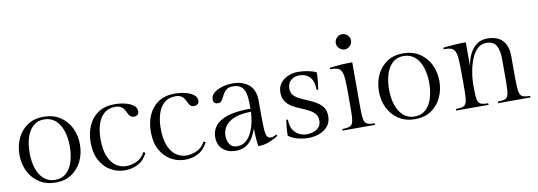

<svg xmlns="http://www.w3.org/2000/svg" viewBox="-56 -1052 3961 1414"><g transform="rotate(-10 1925.0 -345.0)"><path d="M262 -483Q334 -483 385.5 -449.5Q437 -416 464.5 -360Q492 -304 492 -236Q492 -169 465.5 -113Q439 -57 389 -23.5Q339 10 268 10Q198 10 146.5 -23.5Q95 -57 67.5 -113Q40 -169 40 -236Q40 -304 66 -360Q92 -416 142 -449.5Q192 -483 262 -483ZM268 -10Q319 -10 352 -40.5Q385 -71 400.5 -122.5Q416 -174 416 -236Q416 -299 399 -350.5Q382 -402 348 -432.5Q314 -463 263 -463Q213 -463 180 -432.5Q147 -402 131.5 -350.5Q116 -299 116 -236Q116 -174 133 -122.5Q150 -71 184 -40.5Q218 -10 268 -10Z M942 -99 957 -91Q929 -36 884 -13Q839 10 786 10Q731 10 682 -17.5Q633 -45 602.5 -100Q572 -155 572 -236Q572 -304 596.5 -360Q621 -416 670 -449.5Q719 -483 793 -483Q834 -483 871.5 -474Q909 -465 933 -447Q957 -429 957 -402Q957 -386 947 -377Q937 -368 920 -368Q902 -368 892.5 -377.5Q883 -387 876.5 -401.5Q870 -416 861.5 -430Q853 -444 837.5 -453.5Q822 -463 794 -463Q744 -463 711.5 -434.5Q679 -406 663.5 -357Q648 -308 648 -248Q648 -167 669.5 -116.5Q691 -66 726 -42.5Q761 -19 801 -19Q842 -19 881 -37.5Q920 -56 942 -99Z M1392 -99 1407 -91Q1379 -36 1334 -13Q1289 10 1236 10Q1181 10 1132 -17.5Q1083 -45 1052.5 -100Q1022 -155 1022 -236Q1022 -304 1046.5 -360Q1071 -416 1120 -449.5Q1169 -483 1243 -483Q1284 -483 1321.5 -474Q1359 -465 1383 -447Q1407 -429 1407 -402Q1407 -386 1397 -377Q1387 -368 1370 -368Q1352 -368 1342.5 -377.5Q1333 -387 1326.5 -401.5Q1320 -416 1311.5 -430Q1303 -444 1287.5 -453.5Q1272 -463 1244 -463Q1194 -463 1161.5 -434.5Q1129 -406 1113.5 -357Q1098 -308 1098 -248Q1098 -167 1119.5 -116.5Q1141 -66 1176 -42.5Q1211 -19 1251 -19Q1292 -19 1331 -37.5Q1370 -56 1392 -99Z M1844 -323V-222Q1844 -151 1846.5 -112Q1849 -73 1858 -57.5Q1867 -42 1885 -42Q1898 -42 1909 -46.5Q1920 -51 1930 -56L1935 -46Q1935 -46 1915 -33.5Q1895 -21 1860.5 -8Q1826 5 1784 5Q1780 -14 1777 -51Q1774 -88 1774 -129Q1763 -96 1744.5 -64Q1726 -32 1695 -11Q1664 10 1615 10Q1556 10 1519 -23Q1482 -56 1482 -115Q1482 -163 1511 -199.5Q1540 -236 1604 -256.5Q1668 -277 1774 -277V-313Q1774 -356 1766.5 -389.5Q1759 -423 1737.5 -442Q1716 -461 1675 -461Q1647 -461 1631 -450.5Q1615 -440 1605.5 -425Q1596 -410 1589 -394.5Q1582 -379 1572.5 -368.5Q1563 -358 1546 -358Q1512 -358 1512 -392Q1512 -421 1536 -441Q1560 -461 1598.5 -472Q1637 -483 1679 -483Q1750 -483 1797 -444.5Q1844 -406 1844 -323ZM1631 -21Q1670 -21 1697 -44Q1724 -67 1740.5 -103Q1757 -139 1765 -179.5Q1773 -220 1774 -254Q1695 -253 1647.5 -233Q1600 -213 1579 -181Q1558 -149 1558 -111Q1558 -74 1576 -47.5Q1594 -21 1631 -21Z M2150 -19Q2199 -19 2229 -41Q2259 -63 2259 -102Q2259 -135 2241 -155Q2223 -175 2195 -189Q2167 -203 2135.5 -216Q2104 -229 2076 -245.5Q2048 -262 2030 -288.5Q2012 -315 2012 -356Q2012 -397 2034.5 -425.5Q2057 -454 2092.5 -468.5Q2128 -483 2166 -483Q2202 -483 2241.5 -475Q2281 -467 2302 -455Q2302 -423 2298 -388Q2294 -353 2290 -327L2278 -330Q2278 -377 2263 -404.5Q2248 -432 2223.5 -444Q2199 -456 2171 -456Q2136 -456 2109 -435Q2082 -414 2082 -370Q2082 -340 2100 -321Q2118 -302 2146 -288.5Q2174 -275 2205.5 -262Q2237 -249 2265 -232Q2293 -215 2311 -189.5Q2329 -164 2329 -124Q2329 -79 2305 -49.5Q2281 -20 2241.5 -5Q2202 10 2157 10Q2120 10 2079.5 -0.5Q2039 -11 2010 -33Q2010 -65 2013 -95.5Q2016 -126 2020 -151L2032 -149Q2032 -102 2050 -73.5Q2068 -45 2095 -32Q2122 -19 2150 -19Z M2572 -483V-165Q2572 -113 2574 -82.5Q2576 -52 2584 -37Q2592 -22 2609 -17Q2626 -12 2656 -12L2658 0H2414L2416 -12Q2447 -12 2464.5 -17Q2482 -22 2490 -37.5Q2498 -53 2500 -84Q2502 -115 2502 -167V-247Q2502 -320 2499.5 -363Q2497 -406 2487 -427Q2477 -448 2457.5 -454.5Q2438 -461 2403 -461L2401 -472Q2401 -472 2426.5 -475Q2452 -478 2491 -480.5Q2530 -483 2572 -483ZM2477 -643Q2477 -666 2494 -683Q2511 -700 2534 -700Q2557 -700 2574 -683Q2591 -666 2591 -643Q2591 -620 2574 -603Q2557 -586 2534 -586Q2511 -586 2494 -603Q2477 -620 2477 -643Z M2950 -483Q3022 -483 3073.5 -449.5Q3125 -416 3152.5 -360Q3180 -304 3180 -236Q3180 -169 3153.5 -113Q3127 -57 3077 -23.5Q3027 10 2956 10Q2886 10 2834.5 -23.5Q2783 -57 2755.5 -113Q2728 -169 2728 -236Q2728 -304 2754 -360Q2780 -416 2830 -449.5Q2880 -483 2950 -483ZM2956 -10Q3007 -10 3040 -40.5Q3073 -71 3088.5 -122.5Q3104 -174 3104 -236Q3104 -299 3087 -350.5Q3070 -402 3036 -432.5Q3002 -463 2951 -463Q2901 -463 2868 -432.5Q2835 -402 2819.5 -350.5Q2804 -299 2804 -236Q2804 -174 2821 -122.5Q2838 -71 2872 -40.5Q2906 -10 2956 -10Z M3421 -483V-304Q3427 -346 3445.5 -387.5Q3464 -429 3497.5 -456Q3531 -483 3580 -483Q3657 -483 3695 -441.5Q3733 -400 3733 -323V-165Q3733 -97 3738 -64Q3743 -31 3761 -21.5Q3779 -12 3818 -12L3820 0H3577L3579 -12Q3610 -12 3627 -17Q3644 -22 3651.5 -38Q3659 -54 3661 -86.5Q3663 -119 3663 -174V-313Q3663 -378 3643 -415Q3623 -452 3568 -452Q3533 -452 3507.5 -431Q3482 -410 3465.5 -376.5Q3449 -343 3439 -304Q3429 -265 3425 -228.5Q3421 -192 3421 -165Q3421 -113 3423 -82.5Q3425 -52 3433 -37Q3441 -22 3458 -17Q3475 -12 3505 -12L3507 0H3263L3265 -12Q3296 -12 3313.5 -17Q3331 -22 3339 -37.5Q3347 -53 3349 -84Q3351 -115 3351 -167V-247Q3351 -320 3348.5 -363Q3346 -406 3336 -427Q3326 -448 3306.5 -454.5Q3287 -461 3252 -461L3250 -472Q3250 -472 3275.5 -475Q3301 -478 3340 -480.5Q3379 -483 3421 -483Z"/></g></svg>

Font: Gilda Display
Style: Regular
Weight: 400
Designer: Eduardo Rodriguez Tunni
Foundry: Eduardo Rodriguez Tunni
Version: Version 1.002; ttfautohint (v1.8.4.7-5d5b);gftools[0.9.22]